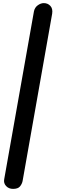

<svg xmlns="http://www.w3.org/2000/svg" viewBox="-20 -854 417 1233"><path d="M315 -766 125 309Q121 328 108 343.5Q95 359 64 359Q36 359 19 340.5Q2 322 7 297L198 -781Q203 -806 222.5 -820Q242 -834 261 -834Q287 -834 303.5 -816Q320 -798 315 -766Z"/></svg>

Font: Edu QLD Beginner
Style: Bold
Weight: 700
Designer: Tina and Corey Anderson
Foundry: Google for Education
Version: Version 1.003